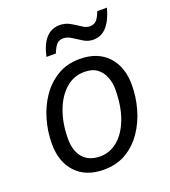

<svg xmlns="http://www.w3.org/2000/svg" viewBox="-135 -833 834 940"><g transform="rotate(-20 281.5 -362.5)"><path d="M246.6 7.8Q153.8 7.8 101.3 -47.6Q48.8 -103 48.8 -197.8Q48.8 -260.7 66.2 -322Q83.5 -383.3 117.7 -433.1Q151.9 -482.9 201.9 -512.7Q252 -542.5 317.4 -542.5Q410.6 -542.5 463.1 -486.8Q515.6 -431.2 515.6 -335.9Q515.6 -273.9 498.5 -212.9Q481.4 -151.9 447.5 -101.8Q413.6 -51.8 363.3 -22Q313 7.8 246.6 7.8ZM251.5 -59.6Q302.2 -59.6 343.3 -94Q384.3 -128.4 408.2 -192.6Q432.1 -256.8 432.1 -345.2Q432.1 -377 420.9 -406.7Q409.7 -436.5 384.8 -455.8Q359.9 -475.1 318.4 -475.1Q261.2 -475.1 219.2 -437.3Q177.2 -399.4 154.3 -335.7Q131.3 -272 131.3 -194.3Q131.3 -130.4 162.6 -95Q193.8 -59.6 251.5 -59.6ZM169.4 -607.4Q196.3 -731.9 282.7 -731.9Q312 -731.9 336.7 -717.8Q361.3 -703.6 382.1 -689.5Q402.8 -675.3 420.9 -675.3Q442.4 -675.3 455.1 -688.2Q467.8 -701.2 480 -732.9H530.3Q514.2 -672.4 485.8 -640.1Q457.5 -607.9 415 -607.9Q388.7 -607.9 365.2 -622.1Q341.8 -636.2 320.1 -650.6Q298.3 -665 276.4 -665Q255.4 -665 242.7 -651.1Q230 -637.2 218.8 -607.4Z"/></g></svg>

Font: Open Sans
Style: Italic
Weight: 400
Italic angle: -12°
Designer: Monotype Design Team
Foundry: Monotype Imaging Inc.
Version: Version 3.000; ttfautohint (v1.8.4)